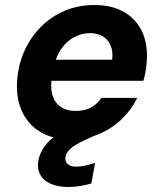

<svg xmlns="http://www.w3.org/2000/svg" viewBox="-20 -544 646 765"><path d="M263 12Q191 12 140.5 -18.5Q90 -49 66 -104Q42 -159 49 -232Q55 -294 80 -347Q105 -400 146 -440Q187 -480 240 -502Q293 -524 357 -524Q429 -524 478 -494Q527 -464 549 -411.5Q571 -359 564 -291Q563 -274 559.5 -256Q556 -238 551 -222H146L161 -306H427Q431 -340 420.5 -363.5Q410 -387 389 -399.5Q368 -412 338 -412Q305 -412 274.5 -395.5Q244 -379 222.5 -347Q201 -315 192 -266L187 -236Q180 -197 188.5 -166.5Q197 -136 221 -119Q245 -102 281 -102Q319 -102 343.5 -116Q368 -130 384 -154H527Q504 -107 464.5 -69Q425 -31 373.5 -9.5Q322 12 263 12ZM252 201Q214 201 185 189.5Q156 178 141.5 154Q127 130 133 94Q139 66 156.5 40.5Q174 15 210 -9Q246 -33 306 -57L354 -76L373 -11L319 14Q279 32 261.5 48Q244 64 241 81Q238 99 249.5 109.5Q261 120 284 120Q299 120 318.5 116Q338 112 359 105L344 187Q324 193 300 197Q276 201 252 201Z"/></svg>

Font: DM Sans 12pt ExtraBold
Style: Italic
Weight: 800
Italic angle: -10°
Version: Version 4.004;gftools[0.9.30]